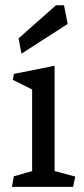

<svg xmlns="http://www.w3.org/2000/svg" viewBox="-20 -727 328 747"><path d="M105 -61.5V-378.9L29.8 -416.5L34.2 -439.5L192.4 -471.2V-61.5L272.9 -40L264.2 0H26.4L33.7 -41ZM197.8 -706.5H229L243.2 -633.8L63.5 -518.1L52.2 -577.6Z"/></svg>

Font: Vesper Libre
Style: Regular
Weight: 400
Designer: Robert Keller & Kimya Gandhi
Foundry: Mota Italic
Version: Version 1.058